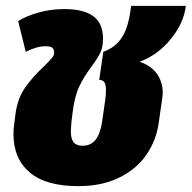

<svg xmlns="http://www.w3.org/2000/svg" viewBox="-20 -618 655 656"><path d="M457 -407Q496 -394 516 -366Q536 -338 536 -301Q536 -294 534 -280L522 -196Q513 -136 479 -87.5Q445 -39 386 -10.5Q327 18 247 18Q137 18 81.5 -29Q26 -76 26 -160Q26 -179 29 -198L33 -229Q40 -282 66 -319Q92 -356 131 -392Q150 -411 157.5 -420Q165 -429 165 -437Q165 -450 158.5 -455Q152 -460 135 -460Q106 -460 68 -441L42 -546Q69 -563 111 -575Q153 -587 199 -587Q266 -587 299 -562.5Q332 -538 332 -486Q332 -457 322.5 -437.5Q313 -418 293 -391Q266 -355 250.5 -322Q235 -289 228 -233L224 -201Q222 -177 222 -169Q222 -144 231.5 -132Q241 -120 262 -120Q290 -120 306.5 -140.5Q323 -161 329 -203L340 -280V-281Q342 -293 342 -311Q342 -329 336.5 -337Q331 -345 319 -345L333 -441Q375 -456 397.5 -491.5Q420 -527 428 -598H615Q608 -539 563.5 -484.5Q519 -430 457 -407Z"/></svg>

Font: FiraGO Heavy
Style: Italic
Weight: 900
Italic angle: -8°
Designer: bBox Type GmbH
Foundry: bBox Type GmbH
Version: Version 1.001